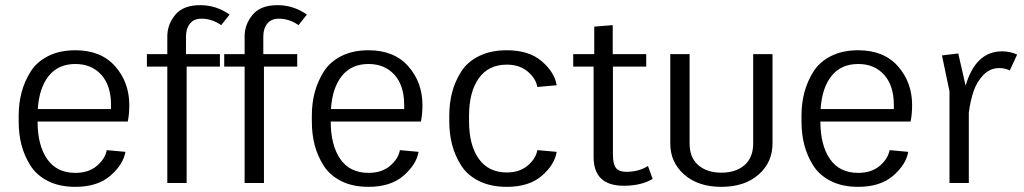

<svg xmlns="http://www.w3.org/2000/svg" viewBox="-20 -710 3973 745"><path d="M52.5 -238.3V-261.7Q52.5 -309.2 63.8 -351.7Q75 -394.2 98.8 -432.1Q122.5 -470 167.1 -492.5Q211.7 -515 272.5 -515Q371.7 -515 426.7 -452.9Q481.7 -390.8 481.7 -301.7Q481.7 -267.5 475.8 -238.3H125.8Q125.8 -146.7 162.9 -92.9Q200 -39.2 272.5 -39.2Q324.2 -39.2 356.2 -66.7Q388.3 -94.2 394.2 -127.5L466.7 -120.8Q458.3 -71.7 408.3 -28.3Q358.3 15 272.5 15Q210.8 15 166.2 -7.5Q121.7 -30 97.9 -67.9Q74.2 -105.8 63.3 -147.9Q52.5 -190 52.5 -238.3ZM126.7 -286.7H410.8V-302.5Q410.8 -378.3 372.9 -420Q335 -461.7 272.5 -461.7Q205.8 -461.7 168.8 -415Q131.7 -368.3 126.7 -286.7Z M550 -451.7V-500H629.2V-569.2Q629.2 -615 660 -652.5Q690.8 -690 756.7 -690Q819.2 -690 870.8 -653.3L838.3 -612.5Q802.5 -637.5 761.7 -637.5Q732.5 -637.5 717.1 -618.3Q701.7 -599.2 701.7 -569.2V-500H833.3V-451.7H704.2V0H629.2V-451.7Z M850 -451.7V-500H929.2V-569.2Q929.2 -615 960 -652.5Q990.8 -690 1056.7 -690Q1119.2 -690 1170.8 -653.3L1138.3 -612.5Q1102.5 -637.5 1061.7 -637.5Q1032.5 -637.5 1017.1 -618.3Q1001.7 -599.2 1001.7 -569.2V-500H1133.3V-451.7H1004.2V0H929.2V-451.7Z M1190 -238.3V-261.7Q1190 -309.2 1201.2 -351.7Q1212.5 -394.2 1236.2 -432.1Q1260 -470 1304.6 -492.5Q1349.2 -515 1410 -515Q1509.2 -515 1564.2 -452.9Q1619.2 -390.8 1619.2 -301.7Q1619.2 -267.5 1613.3 -238.3H1263.3Q1263.3 -146.7 1300.4 -92.9Q1337.5 -39.2 1410 -39.2Q1461.7 -39.2 1493.8 -66.7Q1525.8 -94.2 1531.7 -127.5L1604.2 -120.8Q1595.8 -71.7 1545.8 -28.3Q1495.8 15 1410 15Q1348.3 15 1303.8 -7.5Q1259.2 -30 1235.4 -67.9Q1211.7 -105.8 1200.8 -147.9Q1190 -190 1190 -238.3ZM1264.2 -286.7H1548.3V-302.5Q1548.3 -378.3 1510.4 -420Q1472.5 -461.7 1410 -461.7Q1343.3 -461.7 1306.2 -415Q1269.2 -368.3 1264.2 -286.7Z M1723.3 -239.2V-260.8Q1723.3 -309.2 1734.2 -351.2Q1745 -393.3 1769.2 -431.7Q1793.3 -470 1838.8 -492.5Q1884.2 -515 1946.7 -515Q2033.3 -515 2082.9 -471.7Q2132.5 -428.3 2140 -379.2L2065 -372.5Q2059.2 -405.8 2027.5 -432.5Q1995.8 -459.2 1946.7 -459.2Q1875 -459.2 1837.5 -405.8Q1800 -352.5 1800 -260.8V-239.2Q1800 -147.5 1837.5 -94.2Q1875 -40.8 1946.7 -40.8Q1995.8 -40.8 2027.5 -67.5Q2059.2 -94.2 2065 -127.5L2140 -120.8Q2132.5 -71.7 2082.9 -28.3Q2033.3 15 1946.7 15Q1884.2 15 1838.8 -7.5Q1793.3 -30 1769.2 -68.3Q1745 -106.7 1734.2 -148.8Q1723.3 -190.8 1723.3 -239.2Z M2204.2 -451.7V-500H2285.8V-606.7L2357.5 -612.5V-500H2487.5V-451.7H2358.3V-110.8Q2358.3 -72.5 2370.4 -57.9Q2382.5 -43.3 2410 -43.3Q2458.3 -43.3 2494.2 -65.8L2512.5 -15.8Q2467.5 10.8 2400.8 10.8Q2283.3 10.8 2283.3 -100.8V-451.7Z M2580.8 -153.3V-500H2655.8V-153.3Q2655.8 -98.3 2689.6 -69.2Q2723.3 -40 2779.2 -40Q2835 -40 2868.8 -69.2Q2902.5 -98.3 2902.5 -153.3V-500H2977.5V-153.3Q2977.5 -80 2923.3 -32.5Q2869.2 15 2779.2 15Q2689.2 15 2635 -32.5Q2580.8 -80 2580.8 -153.3Z M3090 -238.3V-261.7Q3090 -309.2 3101.2 -351.7Q3112.5 -394.2 3136.2 -432.1Q3160 -470 3204.6 -492.5Q3249.2 -515 3310 -515Q3409.2 -515 3464.2 -452.9Q3519.2 -390.8 3519.2 -301.7Q3519.2 -267.5 3513.3 -238.3H3163.3Q3163.3 -146.7 3200.4 -92.9Q3237.5 -39.2 3310 -39.2Q3361.7 -39.2 3393.8 -66.7Q3425.8 -94.2 3431.7 -127.5L3504.2 -120.8Q3495.8 -71.7 3445.8 -28.3Q3395.8 15 3310 15Q3248.3 15 3203.8 -7.5Q3159.2 -30 3135.4 -67.9Q3111.7 -105.8 3100.8 -147.9Q3090 -190 3090 -238.3ZM3164.2 -286.7H3448.3V-302.5Q3448.3 -378.3 3410.4 -420Q3372.5 -461.7 3310 -461.7Q3243.3 -461.7 3206.2 -415Q3169.2 -368.3 3164.2 -286.7Z M3635 -495 3698.3 -502.5 3726.7 -377.5Q3765.8 -510.8 3868.3 -510.8Q3899.2 -510.8 3926.7 -498.3L3898.3 -436.7Q3880 -445.8 3856.7 -445.8Q3821.7 -445.8 3795.8 -419.2Q3770 -392.5 3757.5 -355.4Q3745 -318.3 3739.2 -272.5V0H3664.2V-355.8Z"/></svg>

Font: Boon
Style: Regular
Weight: 400
Designer: Sungsit Sawaiwan
Foundry: FontUni
Version: Version 3.0